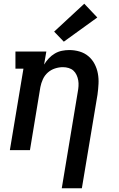

<svg xmlns="http://www.w3.org/2000/svg" viewBox="-20 -807 640 1032"><path d="M312 205 398 -313Q401 -329 402 -344.5Q403 -360 400.5 -375Q398 -390 391.5 -404Q385 -418 374.5 -427.5Q364 -437 349 -441.5Q334 -446 318 -446Q297 -446 275.5 -439Q254 -432 237 -417Q220 -402 210.5 -381Q201 -360 197 -339L141 0H33L106 -438H63V-530H229L217 -460Q228 -478 242.5 -493.5Q257 -509 275 -519.5Q293 -530 313 -534Q333 -538 352 -538Q381 -538 408 -530Q435 -522 455.5 -504.5Q476 -487 488.5 -463Q501 -439 506 -412Q511 -385 509.5 -356Q508 -327 504 -298L420 205ZM323 -583 271 -637 433 -787 503 -713Z"/></svg>

Font: Iosevka Slab Semibold Extended
Style: Italic
Weight: 600
Width: 7
Italic angle: -9°
Monospace: yes
Designer: Belleve Invis
Foundry: Belleve Invis
Version: Version 11.1.0; ttfautohint (v1.8.3)